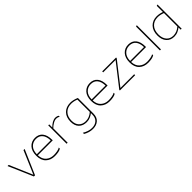

<svg xmlns="http://www.w3.org/2000/svg" viewBox="338 -2222 3914 3914"><g transform="rotate(-45 2294.5 -265.0)"><path d="M240 0 10 -530H43L257 -32L470 -530H503L273 0Z M1015 -27Q957 10 837 10Q719 10 645.5 -60.5Q572 -131 572 -265Q572 -396 638.5 -469Q705 -542 810 -542Q916 -542 974 -470.5Q1032 -399 1032 -265V-249H602Q606 -137 672 -78.5Q738 -20 837 -20Q888 -20 939 -30Q990 -40 1015 -58ZM810 -512Q721 -512 662.5 -451Q604 -390 602 -278H1002Q999 -392 949.5 -452Q900 -512 810 -512Z M1183 -530H1211V-441Q1308 -540 1396 -540Q1439 -540 1473 -517V-487Q1438 -512 1394 -512Q1351 -512 1299.5 -481.5Q1248 -451 1213 -414V0H1183Z M1787 -48Q1889 -48 1975 -124V-481Q1898 -512 1825 -512Q1716 -512 1651 -445Q1586 -378 1586 -259Q1586 -160 1640 -104Q1694 -48 1787 -48ZM2005 -52Q2005 56 1942.5 112Q1880 168 1779 168Q1673 168 1575 110V76Q1681 140 1779 140Q1867 140 1921 91Q1975 42 1975 -52V-93Q1944 -65 1894 -42.5Q1844 -20 1787 -20Q1680 -20 1618 -82.5Q1556 -145 1556 -259Q1556 -390 1630 -465Q1704 -540 1825 -540Q1908 -540 2005 -498Z M2596 -27Q2538 10 2418 10Q2300 10 2226.5 -60.5Q2153 -131 2153 -265Q2153 -396 2219.5 -469Q2286 -542 2391 -542Q2497 -542 2555 -470.5Q2613 -399 2613 -265V-249H2183Q2187 -137 2253 -78.5Q2319 -20 2418 -20Q2469 -20 2520 -30Q2571 -40 2596 -58ZM2391 -512Q2302 -512 2243.5 -451Q2185 -390 2183 -278H2583Q2580 -392 2530.5 -452Q2481 -512 2391 -512Z M3159 0H2719V-18L3097 -502H2739V-530H3139V-512L2762 -28H3159Z M3705 -27Q3647 10 3527 10Q3409 10 3335.5 -60.5Q3262 -131 3262 -265Q3262 -396 3328.5 -469Q3395 -542 3500 -542Q3606 -542 3664 -470.5Q3722 -399 3722 -265V-249H3292Q3296 -137 3362 -78.5Q3428 -20 3527 -20Q3578 -20 3629 -30Q3680 -40 3705 -58ZM3500 -512Q3411 -512 3352.5 -451Q3294 -390 3292 -278H3692Q3689 -392 3639.5 -452Q3590 -512 3500 -512Z M3873 -688 3903 -698V0H3873Z M4320 -512Q4210 -512 4145.5 -442.5Q4081 -373 4081 -250Q4081 -144 4135 -81Q4189 -18 4282 -18Q4384 -18 4470 -94V-481Q4389 -512 4320 -512ZM4472 0V-65Q4440 -36 4390 -13Q4340 10 4282 10Q4176 10 4113.5 -60Q4051 -130 4051 -250Q4051 -386 4125 -463Q4199 -540 4320 -540Q4391 -540 4470 -511V-688L4500 -698V0Z"/></g></svg>

Font: Roundo ExtraLight
Style: Regular
Weight: 250
Designer: Namrata Goyal (Gurmukhi), Shiva Nallaperumal (Latin)
Foundry: Indian Type Foundry
Version: Version 1.000;PS 1.0;hotconv 1.0.88;makeotf.lib2.5.647800